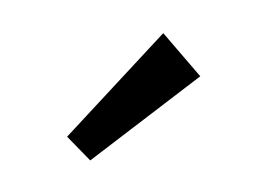

<svg xmlns="http://www.w3.org/2000/svg" viewBox="-42 -831 418 310"><g transform="rotate(-20 167.5 -676.5)"><path d="M71.8 -600.1 49.8 -648.9 252.9 -752.9 285.2 -667Z"/></g></svg>

Font: Neutral Grotesk
Style: Regular
Weight: 400
Designer: Nawras Khrais
Foundry: Nawras Khrais
Version: Version 1.000;PS 001.000;hotconv 1.0.88;makeotf.lib2.5.64775